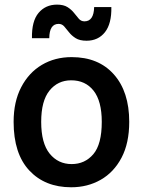

<svg xmlns="http://www.w3.org/2000/svg" viewBox="-20 -804 620 832"><path d="M288.5 7.5Q175 7.5 107 -65.2Q39 -138 39 -276Q39 -363 71.8 -426Q104.5 -489 161.2 -522.8Q218 -556.5 290.5 -556.5Q407 -556.5 473.5 -481.5Q540 -406.5 540 -276Q540 -184 506.8 -120.8Q473.5 -57.5 416.5 -25Q359.5 7.5 288.5 7.5ZM290.5 -93Q348 -93 384.5 -136Q421 -179 421 -276Q421 -366 385.5 -411Q350 -456 288.5 -456Q230.5 -456 194.5 -411.5Q158.5 -367 158.5 -276Q158.5 -183.5 195.2 -138.2Q232 -93 290.5 -93ZM355 -627.5Q325.5 -627.5 308 -638.5Q290.5 -649.5 279.2 -664Q268 -678.5 258.2 -689.5Q248.5 -700.5 234 -700.5Q194 -700.5 193.5 -638.5H118.5Q117 -712.5 147.2 -748.2Q177.5 -784 227 -784Q255.5 -784 272.8 -773Q290 -762 301 -747.8Q312 -733.5 321.8 -722.5Q331.5 -711.5 346 -711.5Q386.5 -711.5 388 -773.5H462.5Q464 -701.5 434.8 -664.5Q405.5 -627.5 355 -627.5Z"/></svg>

Font: Spline Sans Medium
Style: Regular
Weight: 500
Designer: Eben Sorkin, Mirko Velimirovic
Foundry: Sorkin Type
Version: Version 1.000; ttfautohint (v1.8.3)